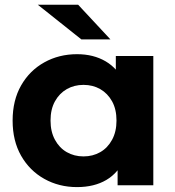

<svg xmlns="http://www.w3.org/2000/svg" viewBox="-20 -771 730 799"><path d="M300.7 7.6Q225.5 7.6 164.4 -26.6Q103.3 -60.8 67.9 -122.8Q32.5 -184.8 32.5 -269.2Q32.5 -353.6 67.9 -415.5Q103.3 -477.5 164.4 -511.5Q225.5 -545.5 300.7 -545.5Q369.1 -545.5 419.9 -515.6Q470.7 -485.7 499.1 -424.8Q527.4 -363.8 527.4 -269.2Q527.4 -174.8 500.3 -113.3Q473.1 -51.8 422.5 -22.1Q371.9 7.6 300.7 7.6ZM327.5 -120.1Q366.4 -120.1 397.3 -137.9Q428.1 -155.6 446.5 -189.5Q464.8 -223.3 464.8 -269.2Q464.8 -316 446.5 -349.2Q428.1 -382.3 397.3 -400.1Q366.4 -417.8 327.5 -417.8Q288.7 -417.8 257.8 -400.1Q226.9 -382.3 208.6 -349.2Q190.3 -316 190.3 -269.2Q190.3 -223.3 208.6 -189.5Q226.9 -155.6 257.8 -137.9Q288.7 -120.1 327.5 -120.1ZM469.4 0V-110.2L472 -269.8L462 -429.3V-537.9H618V0ZM318.6 -607 137.3 -751.3H305.2L439.6 -607Z"/></svg>

Font: Montserrat Alternates Thin
Style: Regular
Weight: 100
Designer: Julieta Ulanovsky
Foundry: Julieta Ulanovsky
Version: Version 9.000